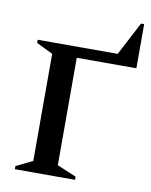

<svg xmlns="http://www.w3.org/2000/svg" viewBox="-91 -897 760 964"><g transform="rotate(10 289.0 -415.0)"><path d="M52 0V-16L136 -57V-603L52 -644V-660H460L549 -830H565V-605H261V-57L359 -16V0Z"/></g></svg>

Font: Spectral SC SemiBold
Style: Regular
Weight: 600
Designer: Jean-Baptiste Levee
Foundry: Production Type
Version: Version 2.001